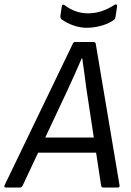

<svg xmlns="http://www.w3.org/2000/svg" viewBox="-46 -844 589 864"><path d="M-20 0Q-24 0 -25.5 -2.5Q-27 -5 -26 -9L281 -646Q285 -655 291 -655H375Q384 -655 385 -646L492 -10Q493 0 484 0H419Q411 0 409 -9L343 -443Q339 -476 334 -511.5Q329 -547 324 -582H322Q307 -547 291.5 -512.5Q276 -478 260 -443L56 -9Q51 0 44 0ZM111 -157 139 -225H393L401 -157ZM343 -719Q315 -719 284.5 -729.5Q254 -740 231 -757Q225 -762 226 -774L232 -815Q233 -822 237 -823Q241 -824 246 -820Q269 -802 295.5 -793Q322 -784 350 -784Q380 -784 409 -793Q438 -802 469 -822Q474 -825 478 -823.5Q482 -822 481 -816L474 -769Q473 -764 471.5 -760.5Q470 -757 467 -755Q447 -739 412.5 -729Q378 -719 343 -719Z"/></svg>

Font: Sofia Sans Semi Condensed
Style: Italic
Weight: 400
Italic angle: -9°
Designer: Botio Nikoltchev, Ani Petrova
Foundry: lettersoup
Version: Version 4.101